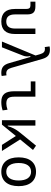

<svg xmlns="http://www.w3.org/2000/svg" viewBox="1069 -1851 792 2970"><g transform="rotate(90 1465.0 -366.0)"><path d="M312.5 9.8C440.9 9.8 505.9 -60.5 505.9 -200.2V-517.6H421.4V-200.2C421.4 -111.8 384.8 -66.9 312.5 -66.9C240.2 -66.9 203.1 -111.8 203.1 -200.2V-389.2C203.1 -481 168.5 -517.6 79.6 -517.6H6.3V-440.9H64C103 -440.9 118.7 -421.4 118.7 -372.6V-200.2C118.7 -60.5 184.1 9.8 312.5 9.8Z M1107.4 9.8C1125 9.8 1137.7 8.3 1155.3 3.9L1145.5 -70.3C1133.3 -67.9 1126 -66.9 1117.2 -66.9C1072.3 -66.9 1045.9 -87.9 1028.8 -147.9L891.6 -625C866.2 -712.9 823.7 -742.2 745.6 -742.2C728 -742.2 715.3 -740.7 697.8 -736.3L708 -662.1C719.2 -665 727.1 -665.5 735.8 -665.5C777.3 -665.5 801.8 -646 818.4 -589.4L838.4 -520L622.6 0H711.9L839.8 -324.2C854.5 -360.8 856.4 -395 847.7 -437.5L860.8 -441.4L955.6 -114.3C982.4 -21 1026.9 9.8 1107.4 9.8Z M1556.2 9.8C1603.5 9.8 1642.6 3.9 1687.5 -10.7L1677.2 -86.4C1638.2 -73.7 1608.9 -67.9 1582.5 -67.9C1499 -67.9 1475.6 -106.9 1475.6 -195.3V-517.6H1239.3V-445.8H1391.6V-190.4C1391.6 -51.3 1440.9 9.8 1556.2 9.8Z M1838.9 0H1907.7L2083.5 -215.3L2221.2 0H2315.4L2137.2 -281.2L2299.8 -480.5L2232.9 -527.3L2031.7 -280.3C1979.5 -216.3 1948.2 -155.3 1932.1 -89.8H1923.3V-517.6H1838.9Z M2636.7 9.8C2777.8 9.8 2859.4 -87.9 2859.4 -258.8C2859.4 -429.7 2777.8 -527.3 2636.7 -527.3C2495.6 -527.3 2414.1 -429.7 2414.1 -258.8C2414.1 -87.9 2495.6 9.8 2636.7 9.8ZM2636.7 -66.9C2550.3 -66.9 2501.5 -136.2 2501.5 -258.8C2501.5 -381.3 2550.3 -450.7 2636.7 -450.7C2723.1 -450.7 2772 -381.3 2772 -258.8C2772 -136.2 2723.1 -66.9 2636.7 -66.9Z"/></g></svg>

Font: Cascadia Mono PL SemiLight
Style: Regular
Weight: 350
Monospace: yes
Designer: Aaron Bell
Foundry: Saja Typeworks
Version: Version 2404.023